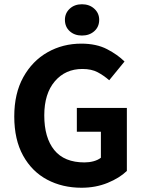

<svg xmlns="http://www.w3.org/2000/svg" viewBox="-20 -870 675 902"><path d="M363 12Q273 12 201.5 -26Q130 -64 88.5 -139Q47 -214 47 -323Q47 -431 89.5 -507.5Q132 -584 203.5 -624.5Q275 -665 362 -665Q433 -665 483 -639Q533 -613 565 -581L493 -493Q468 -515 439 -530.5Q410 -546 367 -546Q287 -546 237.5 -488Q188 -430 188 -328Q188 -223 235 -165Q282 -107 377 -107Q399 -107 419.5 -112.5Q440 -118 454 -129V-251H341V-363H576V-67Q542 -34 486 -11Q430 12 363 12ZM365 -703Q330 -703 307.5 -723.5Q285 -744 285 -777Q285 -808 307.5 -829Q330 -850 365 -850Q400 -850 423 -829Q446 -808 446 -777Q446 -744 423 -723.5Q400 -703 365 -703Z"/></svg>

Font: Assistant
Style: Bold
Weight: 700
Designer: Hebrew By Ben Nathan, Latin by Paul Hunt
Version: Version 3.000